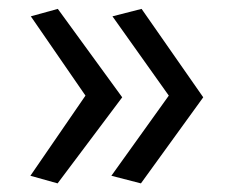

<svg xmlns="http://www.w3.org/2000/svg" viewBox="-20 -494 534 441"><path d="M260.7 -270.5 112.3 -72.8 49.8 -90.3 176.3 -274.4 50.8 -456.5 112.8 -473.6ZM446.8 -270.5 303.7 -72.8 235.8 -90.3 367.7 -274.4 238.3 -456.5 305.2 -473.6Z"/></svg>

Font: Oxygen
Style: Regular
Weight: 400
Designer: Vernon Adams
Foundry: Vernon Adams
Version: Version Release 0.2.3 webfont; ttfautohint (v0.93.3-1d66) -l